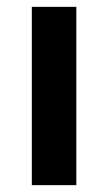

<svg xmlns="http://www.w3.org/2000/svg" viewBox="-20 -541 315 561"><path d="M203 0H73V-521H203Z"/></svg>

Font: Viga
Style: Regular
Weight: 400
Designer: Oscar Yáñez
Foundry: Fontstage
Version: Version 1.001